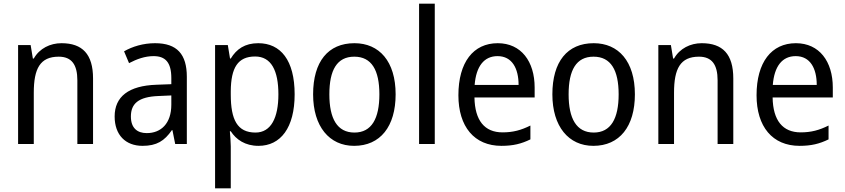

<svg xmlns="http://www.w3.org/2000/svg" viewBox="-20 -780 4577 1040"><path d="M313 -546C252 -546 194 -518 163 -463H158L146 -536H78V0H163V-278C163 -408 197 -473 298 -473C368 -473 399 -430 399 -345V0H484V-355C484 -487 426 -546 313 -546Z M820 -546C756 -546 697 -528 652 -502L679 -438C721 -460 765 -476 812 -476C875 -476 908 -443 908 -357V-324L828 -321C676 -316 601 -256 601 -149C601 -49 660 10 752 10C829 10 871 -17 911 -75H914L929 0H992V-364C992 -486 939 -546 820 -546ZM840 -260 908 -263V-213C908 -111 852 -59 775 -59C723 -59 689 -87 689 -149C689 -218 729 -256 840 -260Z M1379 -546C1306 -546 1261 -514 1230 -463H1226L1214 -536H1145V240H1230V13C1230 -11 1227 -45 1225 -69H1230C1259 -24 1308 10 1380 10C1500 10 1576 -88 1576 -269C1576 -454 1500 -546 1379 -546ZM1362 -474C1449 -474 1488 -398 1488 -269C1488 -142 1448 -62 1364 -62C1265 -62 1230 -132 1230 -268V-286C1231 -413 1268 -474 1362 -474Z M2123 -269C2123 -448 2034 -546 1900 -546C1757 -546 1676 -446 1676 -269C1676 -95 1764 10 1898 10C2040 10 2123 -95 2123 -269ZM1764 -269C1764 -400 1805 -473 1899 -473C1993 -473 2035 -400 2035 -269C2035 -138 1993 -62 1900 -62C1806 -62 1764 -138 1764 -269Z M2335 0V-760H2250V0Z M2676 -546C2544 -546 2463 -443 2463 -264C2463 -94 2549 10 2696 10C2759 10 2804 -1 2853 -25V-100C2803 -75 2759 -63 2702 -63C2605 -63 2552 -127 2550 -252H2876V-306C2876 -447 2803 -546 2676 -546ZM2675 -476C2754 -476 2789 -409 2789 -320H2551C2559 -421 2602 -476 2675 -476Z M3419 -269C3419 -448 3330 -546 3196 -546C3053 -546 2972 -446 2972 -269C2972 -95 3060 10 3194 10C3336 10 3419 -95 3419 -269ZM3060 -269C3060 -400 3101 -473 3195 -473C3289 -473 3331 -400 3331 -269C3331 -138 3289 -62 3196 -62C3102 -62 3060 -138 3060 -269Z M3781 -546C3720 -546 3662 -518 3631 -463H3626L3614 -536H3546V0H3631V-278C3631 -408 3665 -473 3766 -473C3836 -473 3867 -430 3867 -345V0H3952V-355C3952 -487 3894 -546 3781 -546Z M4291 -546C4159 -546 4078 -443 4078 -264C4078 -94 4164 10 4311 10C4374 10 4419 -1 4468 -25V-100C4418 -75 4374 -63 4317 -63C4220 -63 4167 -127 4165 -252H4491V-306C4491 -447 4418 -546 4291 -546ZM4290 -476C4369 -476 4404 -409 4404 -320H4166C4174 -421 4217 -476 4290 -476Z"/></svg>

Font: Noto Sans Thai Looped SemiCondensed
Style: Regular
Weight: 400
Width: 4
Designer: Sasikarn Vongin, Ben Mitchell
Foundry: The Fontpad Ltd
Version: Version 1.001